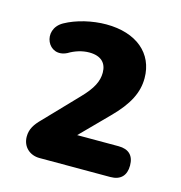

<svg xmlns="http://www.w3.org/2000/svg" viewBox="-73 -775 527 560"><g transform="rotate(15 190.0 -495.5)"><path d="M94 -282H308C339 -282 355 -299 355 -329C355 -359 339 -375 308 -375H183L263 -456C311 -504 330 -543 330 -586C330 -661 273 -709 182 -709C140 -709 93 -698 59 -679C4 -648 39 -571 94 -599C112 -610 134 -617 155 -617C191 -617 208 -599 208 -570C208 -544 196 -520 165 -488L71 -390C53 -372 42 -356 42 -333C42 -302 65 -282 94 -282Z"/></g></svg>

Font: SN Pro
Style: Bold
Weight: 700
Designer: Tobias Whetton
Foundry: Supernotes
Version: Version 1.003;Glyphs 3.3 (3324)